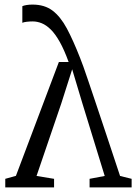

<svg xmlns="http://www.w3.org/2000/svg" viewBox="-20 -818 599 838"><path d="M122 -798Q174.5 -798 209.2 -771.8Q244 -745.5 271.8 -693.8Q299.5 -642 330 -564Q335 -552 343.8 -527.5Q352.5 -503 366 -463.2Q379.5 -423.5 398.8 -366Q418 -308.5 444.2 -230.2Q470.5 -152 504 -50L554.5 -37.5V0H371V-37.5L437 -50L340 -365.5L295 -515.5L247.5 -366.5L139.5 -50L216 -37.5V0H3V-37.5L49.5 -50.5L237 -547.5H279.5Q260.5 -600 241 -634.8Q221.5 -669.5 201.8 -689Q182 -708.5 162.2 -716.5Q142.5 -724.5 123 -724.5Q110 -724.5 96.8 -723Q83.5 -721.5 77.5 -718.5V-791Q83.5 -794 95.8 -796Q108 -798 122 -798Z"/></svg>

Font: Merriweather 36pt Light
Style: Regular
Weight: 300
Designer: Eben Sorkin
Foundry: Eben Sorkin
Version: Version 2.100